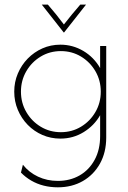

<svg xmlns="http://www.w3.org/2000/svg" viewBox="-20 -595 554 832"><path d="M230.6 216.7Q198.6 216.7 169.4 209.4Q140.3 202.1 115.3 187.5Q90.3 172.9 70.8 152.8L79.2 118.8Q105.6 152.1 144.8 170.5Q184 188.9 230.6 188.9Q283.3 188.9 324.7 165.3Q366 141.7 389.9 97.9Q413.9 54.2 413.9 -5.6V-95.8Q388.2 -50.7 342.7 -22.6Q297.2 5.6 241.7 5.6Q200 5.6 163.9 -10.1Q127.8 -25.7 100.3 -53.8Q72.9 -81.9 57.3 -118.8Q41.7 -155.6 41.7 -197.9Q41.7 -239.6 57.3 -276.4Q72.9 -313.2 100.3 -341.3Q127.8 -369.4 163.9 -385.4Q200 -401.4 241.7 -401.4Q295.1 -401.4 341 -374.3Q386.8 -347.2 413.9 -300V-395.8H440.3V0.7Q440.3 65.3 413.2 113.9Q386.1 162.5 338.9 189.6Q291.7 216.7 230.6 216.7ZM243.8 -22.2Q291.7 -22.2 330.9 -45.8Q370.1 -69.4 393.4 -109.4Q416.7 -149.3 416.7 -197.9Q416.7 -246.5 393.4 -286.5Q370.1 -326.4 330.9 -350Q291.7 -373.6 243.8 -373.6Q195.8 -373.6 156.6 -350Q117.4 -326.4 94.1 -286.5Q70.8 -246.5 70.8 -197.9Q70.8 -149.3 94.1 -109.4Q117.4 -69.4 156.6 -45.8Q195.8 -22.2 243.8 -22.2ZM256.2 -454.2 161.1 -575H187.5Q206.2 -553.5 223.6 -531.9Q241 -510.4 256.9 -488.9Q273.6 -510.4 291.3 -531.9Q309 -553.5 327.8 -575H352.8L257.6 -454.2Z"/></svg>

Font: Afacad Flux Thin
Style: Regular
Weight: 250
Designer: Kristian Moeller
Foundry: Dicotype
Version: Version 1.100